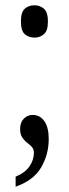

<svg xmlns="http://www.w3.org/2000/svg" viewBox="-20 -551 260 725"><path d="M110 -409Q88 -409 73.5 -422Q59 -435 59 -470Q59 -505 73.5 -518Q88 -531 110 -531Q131 -531 146 -518Q161 -505 161 -470Q161 -435 146 -422Q131 -409 110 -409ZM39 116Q74 102 91 77.5Q108 53 108 26Q108 12 100 3.5Q92 -5 82 -12.5Q72 -20 64 -32Q56 -44 56 -64Q56 -89 70 -103Q84 -117 103 -117Q131 -117 147.5 -93.5Q164 -70 164 -26Q164 32 135.5 81Q107 130 39 154Z"/></svg>

Font: Noto Serif Ethiopic ExtraCondensed
Style: Regular
Weight: 400
Width: 2
Designer: Monotype Design Team
Foundry: Monotype Imaging Inc.
Version: Version 2.102; ttfautohint (v1.8.4.7-5d5b)